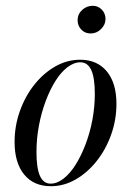

<svg xmlns="http://www.w3.org/2000/svg" viewBox="-20 -633 454 666"><path d="M156.5 12.9Q96.8 12.9 63.7 -27.8Q30.6 -68.5 30.6 -140.3Q30.6 -196.8 49.2 -248.4Q67.7 -300 99.6 -339.9Q131.5 -379.8 172.2 -402.8Q212.9 -425.8 258.1 -425.8Q316.9 -425.8 350.4 -385.5Q383.9 -345.2 383.9 -272.6Q383.9 -216.9 365.3 -165.3Q346.8 -113.7 314.9 -73.8Q283.1 -33.9 242.3 -10.5Q201.6 12.9 156.5 12.9ZM155.6 4Q178.2 4 200.8 -13.7Q223.4 -31.5 242.3 -61.7Q261.3 -91.9 276.6 -131.9Q291.9 -171.8 300.4 -216.9Q308.9 -262.1 308.9 -307.3Q308.9 -363.7 296.4 -390.3Q283.9 -416.9 258.9 -416.9Q236.3 -416.9 213.7 -399.6Q191.1 -382.3 172.2 -352Q153.2 -321.8 138.3 -281.9Q123.4 -241.9 114.9 -196.8Q106.5 -151.6 106.5 -105.6Q106.5 -50 118.5 -23Q130.6 4 155.6 4ZM294.4 -516.9Q275 -516.9 262.1 -530.2Q249.2 -543.5 249.2 -562.9Q249.2 -583.9 264.9 -598.4Q280.6 -612.9 301.6 -612.9Q320.2 -612.9 333.1 -599.6Q346 -586.3 346 -566.9Q346 -547.6 330.6 -532.3Q315.3 -516.9 294.4 -516.9Z"/></svg>

Font: Playfair 144pt SemiCondensed
Style: Italic
Weight: 400
Width: 4
Italic angle: -15.6°
Designer: Claus Eggers Sørensen
Foundry: Claus Eggers Sørensen
Version: Version 2.203